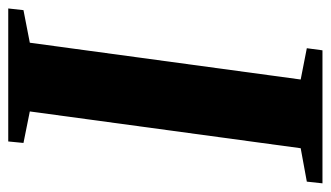

<svg xmlns="http://www.w3.org/2000/svg" viewBox="-198 -598 783 454"><g transform="rotate(90 193.0 -371.5)"><path d="M-13.5 0 -9.5 -36 67.5 -51 154.5 -691.5 80.5 -706 85.5 -743H400L396 -706L317 -691.5L230 -51L304.5 -36L301 0Z"/></g></svg>

Font: Merriweather 72pt ExtraBold
Style: Italic
Weight: 800
Italic angle: -7.8°
Version: Version 2.101